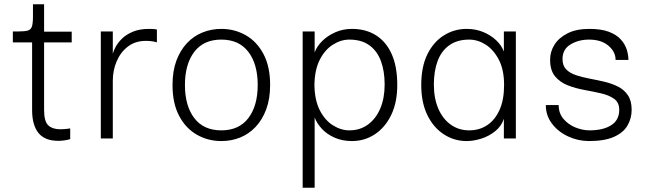

<svg xmlns="http://www.w3.org/2000/svg" viewBox="-20 -647 3025 897"><path d="M253 11Q189 11 159.5 -26Q130 -63 130 -133V-449H40V-500H63Q94 -500 109 -504Q124 -508 129 -523Q134 -538 134 -570V-627H186V-499H315V-449H186V-134Q186 -79 206 -61Q226 -43 262 -43Q272 -43 284 -44Q296 -45 308 -47V3Q295 7 280 9Q265 11 253 11Z M451 0V-500H507V-396Q510 -409 520.5 -428.5Q531 -448 550.5 -467Q570 -486 601 -499Q632 -512 677 -512Q686 -512 695 -511.5Q704 -511 713 -509V-449Q701 -453 688 -454.5Q675 -456 661 -456Q612 -456 577.5 -429.5Q543 -403 525 -360.5Q507 -318 507 -270V0Z M1014 12Q952 12 900 -17.5Q848 -47 817 -105.5Q786 -164 786 -250Q786 -315 804 -363.5Q822 -412 853.5 -445.5Q885 -479 926.5 -495.5Q968 -512 1014 -512Q1076 -512 1128 -482.5Q1180 -453 1211 -394.5Q1242 -336 1242 -250Q1242 -186 1224 -137Q1206 -88 1174.5 -54.5Q1143 -21 1102 -4.5Q1061 12 1014 12ZM1014 -38Q1097 -38 1140.5 -95.5Q1184 -153 1184 -250Q1184 -347 1140.5 -404.5Q1097 -462 1014 -462Q931 -462 887.5 -404.5Q844 -347 844 -250Q844 -153 887.5 -95.5Q931 -38 1014 -38Z M1450 -98V230H1394V-500H1450V-402Q1460 -430 1485 -455Q1510 -480 1546 -496Q1582 -512 1624 -512Q1690 -512 1737.5 -481.5Q1785 -451 1810.5 -393Q1836 -335 1836 -250Q1836 -168 1807.5 -109.5Q1779 -51 1731 -19.5Q1683 12 1624 12Q1579 12 1543 -4Q1507 -20 1483.5 -45.5Q1460 -71 1450 -98ZM1612 -38Q1662 -38 1699 -65Q1736 -92 1756.5 -140Q1777 -188 1777 -252Q1777 -315 1759.5 -362Q1742 -409 1705.5 -435.5Q1669 -462 1612 -462Q1573 -462 1535.5 -438.5Q1498 -415 1474 -368Q1450 -321 1449 -250Q1450 -179 1474 -132Q1498 -85 1535.5 -61.5Q1573 -38 1612 -38Z M2160 12Q2102 12 2053.5 -19.5Q2005 -51 1976.5 -109.5Q1948 -168 1948 -250Q1948 -335 1976.5 -393Q2005 -451 2053.5 -481.5Q2102 -512 2160 -512Q2203 -512 2238.5 -497Q2274 -482 2299 -458Q2324 -434 2334 -406V-500H2390V0H2334V-92Q2323 -58 2294 -34.5Q2265 -11 2229 0.5Q2193 12 2160 12ZM2172 -38Q2220 -38 2256.5 -62.5Q2293 -87 2314 -134Q2335 -181 2335 -250Q2335 -321 2310.5 -368Q2286 -415 2249 -438.5Q2212 -462 2172 -462Q2116 -462 2079 -435.5Q2042 -409 2024.5 -362Q2007 -315 2007 -252Q2007 -188 2027.5 -140Q2048 -92 2085.5 -65Q2123 -38 2172 -38Z M2732 12Q2681 12 2634.5 -9.5Q2588 -31 2559 -69Q2530 -107 2530 -156H2590Q2590 -118 2612.5 -91.5Q2635 -65 2668.5 -51.5Q2702 -38 2734 -38Q2798 -38 2835.5 -62Q2873 -86 2873 -134Q2873 -168 2849.5 -185Q2826 -202 2789.5 -210.5Q2753 -219 2711.5 -226.5Q2670 -234 2633.5 -248Q2597 -262 2573.5 -290Q2550 -318 2550 -368Q2550 -405 2570 -437.5Q2590 -470 2631 -491Q2672 -512 2733 -512Q2789 -512 2824.5 -498.5Q2860 -485 2880 -463Q2900 -441 2908 -415.5Q2916 -390 2916 -367H2856Q2856 -405 2822.5 -433.5Q2789 -462 2732 -462Q2683 -462 2645.5 -439.5Q2608 -417 2608 -371Q2608 -340 2625.5 -322.5Q2643 -305 2672 -295.5Q2701 -286 2735.5 -279.5Q2770 -273 2804 -265Q2838 -257 2867 -242.5Q2896 -228 2913.5 -202Q2931 -176 2931 -134Q2931 -94 2911.5 -60.5Q2892 -27 2848 -7.5Q2804 12 2732 12Z"/></svg>

Font: Inclusive Sans Light
Style: Regular
Weight: 300
Designer: Olivia King
Foundry: Olivia King
Version: Version 2.004